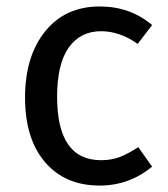

<svg xmlns="http://www.w3.org/2000/svg" viewBox="-20 -559 517 591"><path d="M287.1 -539.1Q380.4 -539.1 448.2 -481.9L403.8 -423.8Q349.1 -462.9 291 -462.9Q227.1 -462.9 191.4 -412.4Q155.8 -361.8 155.8 -261.2Q155.8 -65.9 291 -65.9Q322.3 -65.9 347.7 -75.4Q373 -85 405.8 -106L448.2 -45.9Q377 12.2 287.1 12.2Q180.2 12.2 118.7 -59.8Q57.1 -131.8 57.1 -258.8Q57.1 -385.7 118.9 -462.4Q180.7 -539.1 287.1 -539.1Z"/></svg>

Font: FiraGO
Style: Regular
Weight: 400
Designer: bBox Type
Foundry: bBox Type GmbH
Version: Version 1.001;PS 001.001;hotconv 1.0.88;makeotf.lib2.5.64775